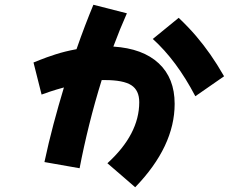

<svg xmlns="http://www.w3.org/2000/svg" viewBox="-20 -721 1040 808"><path d="M315 -13 167 -39Q184 -119 205 -198Q226 -277 249 -353Q216 -344 190.5 -335.5Q165 -327 155 -323L121 -458Q124 -459 148.5 -469Q173 -479 213 -492Q253 -505 302 -514Q320 -566 338 -613Q356 -660 373 -701L514 -665Q485 -600 457 -525Q581 -517 648 -454.5Q715 -392 715 -284Q715 -105 549 67L432 -34Q566 -156 566 -291Q566 -341 532.5 -362.5Q499 -384 422 -384H408Q379 -291 355.5 -196.5Q332 -102 315 -13ZM802 -316Q723 -467 623 -557L732 -646Q774 -606 805.5 -569Q837 -532 865 -492Q893 -452 923 -400Z"/></svg>

Font: Mochiy Pop One
Style: Regular
Weight: 400
Designer: FONTDASU
Foundry: FONTDASU / Google Inc. / Adobe
Version: Version 2.000